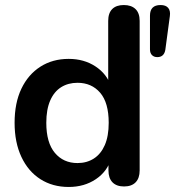

<svg xmlns="http://www.w3.org/2000/svg" viewBox="-20 -733 696 763"><path d="M253 10Q189 10 140.5 -21Q92 -52 65 -109.5Q38 -167 38 -245Q38 -324 65 -380.5Q92 -437 140.5 -468Q189 -499 253 -499Q314 -499 359.5 -469Q405 -439 421 -390H410V-650Q410 -681 426 -697Q442 -713 472 -713Q502 -713 518.5 -697Q535 -681 535 -650V-56Q535 -25 519 -8.5Q503 8 473 8Q443 8 427 -8.5Q411 -25 411 -56V-134L422 -104Q407 -52 361 -21Q315 10 253 10ZM288 -85Q325 -85 353 -103Q381 -121 396.5 -156.5Q412 -192 412 -245Q412 -325 378 -364.5Q344 -404 288 -404Q251 -404 223 -386.5Q195 -369 179.5 -333.5Q164 -298 164 -245Q164 -166 198 -125.5Q232 -85 288 -85ZM605 -506Q592 -506 584 -514Q576 -522 576 -537V-671Q576 -713 618 -713Q639 -713 648.5 -701.5Q658 -690 655 -669L637 -535Q632 -506 605 -506Z"/></svg>

Font: Nunito ExtraLight
Style: Regular
Weight: 200
Designer: Vernon Adams
Foundry: Vernon Adams
Version: Version 3.602